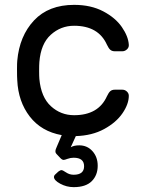

<svg xmlns="http://www.w3.org/2000/svg" viewBox="-20 -550 595 790"><path d="M420 -154Q427 -169 434 -175Q441 -181 453 -181H483Q494 -181 502 -173.5Q510 -166 510 -156Q510 -122 484 -84Q458 -46 408.5 -19Q359 8 292 10L271 56Q284 48 306 48Q339 48 360.5 72Q382 96 382 132Q382 171 357.5 195.5Q333 220 283 220Q254 220 228 206Q202 192 202 178Q202 173 206 169L220 156Q228 150 233 150Q238 150 252 159.5Q266 169 283 169Q326 169 326 134Q326 99 283 99Q270 99 258 103.5Q246 108 242 108Q236 108 229 101L212 83Q208 79 208 73Q208 65 214 53L234 6Q150 -9 102.5 -70.5Q55 -132 51 -220Q50 -232 50 -266Q50 -290 51 -300Q60 -402 120 -466Q180 -530 285 -530Q354 -530 404.5 -503.5Q455 -477 481.5 -438.5Q508 -400 510 -366Q511 -355 502.5 -347Q494 -339 483 -339H453Q441 -339 434 -345Q427 -351 420 -366Q385 -444 285 -444Q230 -444 189 -407Q148 -370 142 -295Q141 -284 141 -259Q141 -236 142 -225Q149 -150 189.5 -113Q230 -76 285 -76Q385 -76 420 -154Z"/></svg>

Font: Hezaedrus
Style: Regular
Weight: 400
Designer: Hubert & Fischer
Foundry: Hubert & Fischer
Version: Version 1.10;September 3, 2019;FontCreator 11.5.0.2425 64-bi